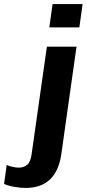

<svg xmlns="http://www.w3.org/2000/svg" viewBox="-130 -740 430 946"><path d="M261 -605H113L129 -720H277ZM172 20Q148 186 -4 186Q-30 186 -61 180.5Q-92 175 -110 166L-97 73Q-87 78 -68.5 82Q-50 86 -38 86Q-13 86 4 72Q21 58 26 18L101 -510H247Z"/></svg>

Font: Chivo
Style: Bold Italic
Weight: 700
Italic angle: -8.05°
Designer: Hector Gatti
Foundry: Omnibus-Type
Version: Version 1.007